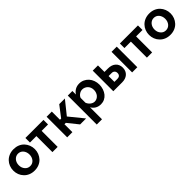

<svg xmlns="http://www.w3.org/2000/svg" viewBox="303 -1888 3456 3456"><g transform="rotate(-45 2030.5 -160.0)"><path d="M504 -72Q539 -110 558 -158.5Q577 -207 577 -261Q577 -316 558 -365Q539 -414 504 -452Q467 -491 416 -512Q365 -533 303 -533Q241 -533 189.5 -511.5Q138 -490 102 -452Q66 -415 47 -365.5Q28 -316 28 -261Q28 -207 47 -158Q66 -109 102 -72Q138 -33 189.5 -11.5Q241 10 303 10Q365 10 416.5 -11.5Q468 -33 504 -72ZM206 -374Q224 -395 249 -407Q274 -419 303 -419Q362 -419 401 -375Q419 -354 429.5 -324.5Q440 -295 440 -262Q440 -194 401 -148Q362 -104 303 -104Q244 -104 206 -148Q166 -193 166 -261Q166 -294 176.5 -323.5Q187 -353 206 -374Z M1058 -408V-524H598V-408H762V0H895V-408Z M1270 -316V-524H1138V0H1270V-202H1305L1467 0H1619L1399 -270L1603 -524H1459L1300 -316Z M2156 -69Q2186 -106 2203 -156.5Q2220 -207 2220 -263Q2220 -317 2202 -367Q2184 -417 2151 -454Q2117 -491 2072 -512Q2027 -533 1975 -533Q1916 -533 1870 -507Q1824 -481 1794 -434V-524H1677V213H1811V-92Q1838 -44 1884 -17Q1930 10 1991 10Q2040 10 2082.5 -10.5Q2125 -31 2156 -69ZM1811 -208V-331Q1824 -368 1862 -394Q1898 -419 1938 -419Q1968 -419 1995 -407Q2022 -395 2042 -374Q2083 -330 2083 -263Q2083 -232 2073 -203Q2063 -174 2045 -152Q2026 -130 2000.5 -117Q1975 -104 1946 -104Q1904 -104 1866.5 -133Q1829 -162 1811 -208Z M2538 0Q2625 0 2678 -46Q2734 -96 2734 -180Q2734 -222 2719 -256Q2704 -290 2676 -313Q2622 -358 2533 -358H2445V-524H2312V0ZM2923 0V-524H2791V0ZM2445 -253H2524Q2557 -253 2577.5 -233Q2598 -213 2598 -178Q2598 -143 2578 -124Q2558 -105 2524 -105H2445Z M3463 -408V-524H3003V-408H3167V0H3300V-408Z M3959 -72Q3994 -110 4013 -158.5Q4032 -207 4032 -261Q4032 -316 4013 -365Q3994 -414 3959 -452Q3922 -491 3871 -512Q3820 -533 3758 -533Q3696 -533 3644.5 -511.5Q3593 -490 3557 -452Q3521 -415 3502 -365.5Q3483 -316 3483 -261Q3483 -207 3502 -158Q3521 -109 3557 -72Q3593 -33 3644.5 -11.5Q3696 10 3758 10Q3820 10 3871.5 -11.5Q3923 -33 3959 -72ZM3661 -374Q3679 -395 3704 -407Q3729 -419 3758 -419Q3817 -419 3856 -375Q3874 -354 3884.5 -324.5Q3895 -295 3895 -262Q3895 -194 3856 -148Q3817 -104 3758 -104Q3699 -104 3661 -148Q3621 -193 3621 -261Q3621 -294 3631.5 -323.5Q3642 -353 3661 -374Z"/></g></svg>

Font: RT Raleway Bold
Style: Regular
Weight: 400
Designer: Matt McInerney, Pablo Impallari, Rodrigo Fuenzalida — Edited by Milan Moffatt in April 2016
Foundry: Matt McInerney, Pablo Impallari, Rodrigo Fuenzalida — Edited by Milan Moffatt in April 2016
Version: Version 3.001